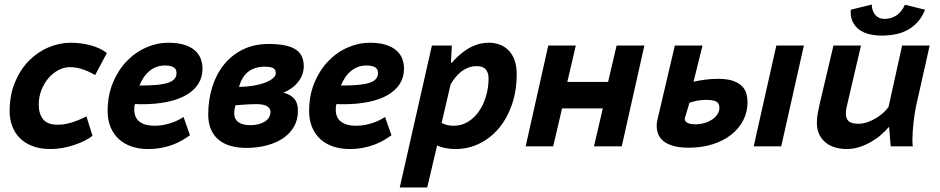

<svg xmlns="http://www.w3.org/2000/svg" viewBox="-20 -638 4098 837"><path d="M395 -311Q386.7 -315.4 375.2 -321.3Q363.8 -327.1 349.9 -332.5Q335.9 -337.9 319.6 -341.6Q303.2 -345.2 284.7 -345.2Q258.8 -345.2 234.4 -332.3Q210 -319.3 190.9 -296.9Q171.9 -274.4 160.4 -244.9Q148.9 -215.3 148.9 -182.6Q148.9 -141.6 168 -117.9Q187 -94.2 232.9 -94.2Q251 -94.2 269.3 -98.1Q287.6 -102.1 303.7 -107.7Q319.8 -113.3 333.5 -119.4Q347.2 -125.5 356.9 -130.4L383.3 -45.9Q369.1 -34.7 348.6 -24.4Q328.1 -14.2 304 -6.1Q279.8 2 253.2 6.8Q226.6 11.7 200.7 11.7Q153.8 11.7 120.1 -1.7Q86.4 -15.1 64.7 -37.8Q43 -60.5 32.5 -90.3Q22 -120.1 22 -152.3Q22 -223.6 45.2 -279.3Q68.4 -335 106.2 -373.3Q144 -411.6 191.7 -431.6Q239.3 -451.7 288.6 -451.7Q311 -451.7 333.7 -448.7Q356.4 -445.8 377 -439.9Q397.5 -434.1 415.3 -425.8Q433.1 -417.5 445.8 -406.7Z M808.1 -48.3Q792.5 -37.1 773.7 -26.1Q754.9 -15.1 732.2 -6.8Q709.5 1.5 682.9 6.6Q656.2 11.7 625.5 11.7Q585.9 11.7 553.2 0.5Q520.5 -10.7 497.6 -32Q474.6 -53.2 461.9 -84Q449.2 -114.7 449.2 -153.8Q449.2 -222.2 472.2 -277.3Q495.1 -332.5 532.5 -371.3Q569.8 -410.2 617.2 -430.9Q664.6 -451.7 713.9 -451.7Q754.4 -451.7 782.7 -442.9Q811 -434.1 828.9 -418.7Q846.7 -403.3 854.7 -382.8Q862.8 -362.3 862.8 -338.4Q862.8 -300.8 844.2 -272Q825.7 -243.2 791.3 -223.4Q756.8 -203.6 707.8 -193.6Q658.7 -183.6 598.1 -183.6Q591.3 -183.6 584.2 -183.8Q577.1 -184.1 568.8 -184.6Q566.4 -179.2 565.9 -172.4Q565.4 -165.5 565.4 -160.2Q565.4 -124.5 588.6 -107.2Q611.8 -89.8 653.8 -89.8Q675.3 -89.8 694.8 -93.8Q714.4 -97.7 730.7 -103.5Q747.1 -109.4 759.5 -116Q772 -122.6 780.3 -127.9ZM698.2 -352.5Q678.2 -352.5 661.4 -345.9Q644.5 -339.4 630.6 -327.6Q616.7 -315.9 606 -299.8Q595.2 -283.7 587.9 -265.1Q633.3 -265.1 664.1 -268.1Q694.8 -271 713.9 -277.6Q732.9 -284.2 741.2 -294.7Q749.5 -305.2 749.5 -319.8Q749.5 -324.7 748 -330.6Q746.6 -336.4 741.2 -341.3Q735.8 -346.2 725.8 -349.4Q715.8 -352.5 698.2 -352.5Z M887.7 -138.7Q887.7 -201.7 905 -257.8Q922.4 -314 955.8 -355.7Q989.3 -397.5 1038.3 -421.9Q1087.4 -446.3 1150.9 -446.3Q1193.8 -446.3 1223.4 -439.9Q1252.9 -433.6 1270.8 -421.1Q1288.6 -408.7 1296.4 -390.6Q1304.2 -372.6 1304.2 -349.1Q1304.2 -330.1 1297.6 -312.5Q1291 -294.9 1279.1 -280Q1267.1 -265.1 1250.7 -253.4Q1234.4 -241.7 1215.3 -233.9Q1245.6 -226.6 1262.2 -208Q1278.8 -189.5 1278.8 -154.3Q1278.8 -116.2 1261.7 -86.2Q1244.6 -56.2 1214.4 -35.6Q1184.1 -15.1 1142.8 -4.2Q1101.6 6.8 1053.7 6.8Q1018.6 6.8 988 -1.2Q957.5 -9.3 935.3 -26.9Q913.1 -44.4 900.4 -72Q887.7 -99.6 887.7 -138.7ZM1006.8 -179.2Q1002.9 -166.5 1002 -158.2Q1001 -149.9 1001 -144Q1001 -118.7 1019.3 -105.5Q1037.6 -92.3 1071.3 -92.3Q1089.4 -92.3 1105.5 -96.2Q1121.6 -100.1 1133.5 -107.4Q1145.5 -114.7 1152.3 -125.5Q1159.2 -136.2 1159.2 -149.9Q1159.2 -164.6 1145.3 -174.3Q1131.3 -184.1 1095.7 -184.1Q1082.5 -184.1 1069.6 -183.3Q1056.6 -182.6 1044.7 -181.9Q1032.7 -181.2 1022.9 -180.4Q1013.2 -179.7 1006.8 -179.2ZM1022 -259.3Q1060.1 -259.8 1089.8 -265.4Q1119.6 -271 1140.1 -279.5Q1160.6 -288.1 1171.4 -298.1Q1182.1 -308.1 1182.1 -317.9Q1182.1 -324.7 1180.4 -330.1Q1178.7 -335.4 1173.6 -339.4Q1168.5 -343.3 1158.7 -345.2Q1148.9 -347.2 1132.8 -347.2Q1092.3 -347.2 1064 -326.7Q1035.6 -306.2 1022 -259.3Z M1686.5 -48.3Q1670.9 -37.1 1652.1 -26.1Q1633.3 -15.1 1610.6 -6.8Q1587.9 1.5 1561.3 6.6Q1534.7 11.7 1503.9 11.7Q1464.4 11.7 1431.6 0.5Q1398.9 -10.7 1376 -32Q1353 -53.2 1340.3 -84Q1327.6 -114.7 1327.6 -153.8Q1327.6 -222.2 1350.6 -277.3Q1373.5 -332.5 1410.9 -371.3Q1448.2 -410.2 1495.6 -430.9Q1543 -451.7 1592.3 -451.7Q1632.8 -451.7 1661.1 -442.9Q1689.5 -434.1 1707.3 -418.7Q1725.1 -403.3 1733.2 -382.8Q1741.2 -362.3 1741.2 -338.4Q1741.2 -300.8 1722.7 -272Q1704.1 -243.2 1669.7 -223.4Q1635.3 -203.6 1586.2 -193.6Q1537.1 -183.6 1476.6 -183.6Q1469.7 -183.6 1462.6 -183.8Q1455.6 -184.1 1447.3 -184.6Q1444.8 -179.2 1444.3 -172.4Q1443.8 -165.5 1443.8 -160.2Q1443.8 -124.5 1467 -107.2Q1490.2 -89.8 1532.2 -89.8Q1553.7 -89.8 1573.2 -93.8Q1592.8 -97.7 1609.1 -103.5Q1625.5 -109.4 1637.9 -116Q1650.4 -122.6 1658.7 -127.9ZM1576.7 -352.5Q1556.6 -352.5 1539.8 -345.9Q1522.9 -339.4 1509 -327.6Q1495.1 -315.9 1484.4 -299.8Q1473.6 -283.7 1466.3 -265.1Q1511.7 -265.1 1542.5 -268.1Q1573.2 -271 1592.3 -277.6Q1611.3 -284.2 1619.6 -294.7Q1627.9 -305.2 1627.9 -319.8Q1627.9 -324.7 1626.5 -330.6Q1625 -336.4 1619.6 -341.3Q1614.3 -346.2 1604.2 -349.4Q1594.2 -352.5 1576.7 -352.5Z M1862.8 -439.5H1949.7L1945.8 -364.7H1949.7Q1963.4 -380.4 1980.2 -395.8Q1997.1 -411.1 2016.8 -423.6Q2036.6 -436 2060.1 -443.8Q2083.5 -451.7 2110.8 -451.7Q2136.2 -451.7 2158.2 -443.6Q2180.2 -435.5 2196.8 -418.9Q2213.4 -402.3 2222.9 -376.2Q2232.4 -350.1 2232.4 -314.5Q2232.4 -242.2 2211.7 -182.1Q2190.9 -122.1 2154.8 -79.1Q2118.7 -36.1 2070.1 -12.2Q2021.5 11.7 1965.8 11.7Q1941.4 11.7 1919.2 7.1Q1897 2.4 1885.7 -4.4L1842.3 179.2H1722.7ZM1905.3 -102.5Q1926.3 -89.8 1958.5 -89.8Q1991.7 -89.8 2019.5 -106.7Q2047.4 -123.5 2067.4 -152.1Q2087.4 -180.7 2098.6 -218.3Q2109.9 -255.9 2109.9 -296.9Q2109.9 -320.3 2097.9 -335Q2085.9 -349.6 2058.1 -349.6Q2037.1 -349.6 2019.8 -342.5Q2002.4 -335.4 1988.5 -324Q1974.6 -312.5 1963.9 -298.8Q1953.1 -285.2 1945.3 -272V-273.9Z M2607.9 -165.5H2430.2L2391.6 0H2271.5L2370.1 -439.5H2490.2L2453.1 -280.8H2630.9L2668 -439.5H2789.1L2690.4 0H2569.3Z M3364.3 -439.5H3484.4L3385.7 0H3265.6ZM2967.8 -130.4Q2966.3 -125 2965.8 -123.3Q2965.3 -121.6 2965.3 -121.1Q2964.4 -96.2 3012.2 -96.2Q3031.7 -96.2 3050.5 -101.6Q3069.3 -106.9 3084 -116.7Q3098.6 -126.5 3107.4 -139.6Q3116.2 -152.8 3116.2 -168.5Q3116.2 -187 3103 -194.8Q3089.8 -202.6 3056.6 -202.6Q3036.6 -202.6 3017.3 -198.7Q2998 -194.8 2985.4 -189.5ZM3003.4 -281.7Q3023.9 -286.6 3052.2 -290.5Q3080.6 -294.4 3109.9 -294.4Q3150.9 -294.4 3176 -285.4Q3201.2 -276.4 3215.1 -262Q3229 -247.6 3233.9 -229.2Q3238.8 -210.9 3238.8 -191.9Q3238.8 -149.9 3220.2 -113.8Q3201.7 -77.6 3168 -51Q3134.3 -24.4 3087.2 -9.3Q3040 5.9 2982.9 5.9Q2941.9 5.9 2915 -2Q2888.2 -9.8 2872.1 -22.9Q2856 -36.1 2849.4 -53.2Q2842.8 -70.3 2842.8 -88.9Q2842.8 -99.6 2844.2 -108.4L2921.9 -439.5H3042.5Z M3733.4 -439.5 3675.3 -190.9Q3672.9 -179.2 3670.2 -168Q3667.5 -156.7 3667.5 -143.1Q3667.5 -121.6 3679.2 -110.1Q3690.9 -98.6 3722.7 -98.6Q3741.7 -98.6 3761.5 -105.5Q3781.2 -112.3 3799.1 -123Q3816.9 -133.8 3831.1 -146.7Q3845.2 -159.7 3853.5 -171.9L3912.6 -439.5H4032.7L3973.6 -175.8Q3970.2 -161.1 3967.3 -142.1Q3964.4 -123 3962.2 -102.5Q3960 -82 3958.7 -62.3Q3957.5 -42.5 3957.5 -26.9Q3957.5 -20 3957.8 -14.9Q3958 -9.8 3959 0H3862.8L3856 -83.5L3854.5 -84Q3840.8 -67.9 3821.3 -50.8Q3801.8 -33.7 3777.8 -19.8Q3753.9 -5.9 3726.8 2.9Q3699.7 11.7 3670.9 11.7Q3647.9 11.7 3624.8 5.9Q3601.6 0 3583 -13.7Q3564.5 -27.3 3552.7 -49.6Q3541 -71.8 3541 -104Q3541 -123 3544.9 -144.3Q3548.8 -165.5 3552.7 -182.6L3613.3 -439.5ZM3780.3 -618.2Q3781.2 -589.4 3796.1 -572.5Q3811 -555.7 3835.9 -555.7Q3849.1 -555.7 3862.1 -559.1Q3875 -562.5 3886.5 -569.8Q3897.9 -577.1 3907.7 -588.9Q3917.5 -600.6 3924.8 -617.2L4012.7 -595.7Q4000 -564 3980.5 -542.2Q3960.9 -520.5 3936.5 -507.3Q3912.1 -494.1 3883.5 -488.5Q3855 -482.9 3824.7 -482.9Q3795.4 -482.9 3769.8 -489Q3744.1 -495.1 3725.6 -508.8Q3707 -522.5 3696.8 -543.9Q3686.5 -565.4 3689 -595.7Z"/></svg>

Font: PT Astra Sans
Style: Bold Italic
Weight: 700
Italic angle: -16°
Designer: A.Korolkova, I. Chaeva
Foundry: ParaType Ltd
Version: Version 1.002W